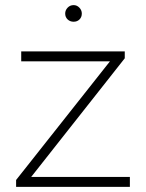

<svg xmlns="http://www.w3.org/2000/svg" viewBox="-20 -731 571 751"><path d="M488 0H43V-27L410 -491H63V-530H468V-503L102 -39H488ZM235 -678Q235 -691 244.5 -701Q254 -711 268 -711Q281 -711 290.5 -701Q300 -691 300 -678Q300 -664 291 -655Q282 -646 268 -646Q254 -646 244.5 -655Q235 -664 235 -678Z"/></svg>

Font: Roundo Light
Style: Regular
Weight: 300
Designer: Namrata Goyal (Gurmukhi), Shiva Nallaperumal (Latin)
Foundry: Indian Type Foundry
Version: Version 1.000;PS 1.0;hotconv 1.0.88;makeotf.lib2.5.647800